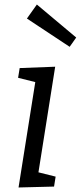

<svg xmlns="http://www.w3.org/2000/svg" viewBox="-20 -826 357 849"><path d="M62 3 136 -463 60 -482 67 -525 224 -531 150 -64 226 -45 219 -1ZM143 -806 317 -660 288 -619 99 -744Z"/></svg>

Font: Bitter
Style: Italic
Weight: 400
Italic angle: -9°
Designer: Sol Matas, and Bitter project Authors
Foundry: Sol Matas
Version: Version 2.001